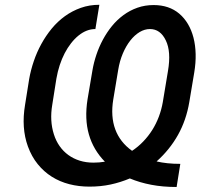

<svg xmlns="http://www.w3.org/2000/svg" viewBox="-20 -758 867 790"><path d="M83.1 -326.7 100.1 -433.2Q106.5 -469.5 119 -506.2Q131.4 -543 149.9 -576.7Q168.3 -610.4 192.6 -640.1Q217 -669.7 247 -691.4Q277 -713.1 312.5 -725.7Q348 -738.3 388.8 -738.3L372.5 -638.5Q336.3 -638.5 303.3 -611.9Q286.9 -598.7 272.4 -580.1Q257.8 -561.4 246.1 -538.9Q234.4 -516.3 225.7 -489.9Q217 -463.4 212 -434.3L195 -326.7Q183.9 -261 201.7 -205.3Q210.2 -178.3 225.3 -156.8Q240.4 -135.3 261.2 -120.2Q282 -105.1 308.1 -96.9Q334.2 -88.8 364.7 -88.8Q376.8 -88.8 388.5 -89.8Q400.2 -90.9 411.6 -92.7Q364 -141.3 345.7 -205.1Q327.4 -268.8 340.2 -349.4L360.4 -468.8Q365.8 -500.7 376.6 -532.8Q387.4 -565 403.4 -594.8Q419.4 -624.6 440.5 -650.6Q461.6 -676.5 487.9 -695.8Q514.2 -715.2 545.3 -726.2Q576.3 -737.2 612.2 -737.2Q675.8 -737.2 717.7 -701.7Q738.6 -683.9 753.4 -658.9Q768.1 -633.9 776.1 -603Q784.1 -572.1 785 -535.7Q785.9 -499.3 779.1 -458.8L758.9 -338.1Q746.4 -263.8 712.4 -202.9Q678.3 -142 624.3 -93.8Q666.5 -83.8 721.9 -83.8L706.7 11.4Q649.9 11.4 602.5 2.3Q555 -6.7 514.2 -23.8Q475.5 -7.5 434.8 1.2Q394.2 9.9 348 9.9Q304.3 9.9 265.1 -0.2Q225.9 -10.3 193.2 -30.9Q160.5 -51.5 135.3 -82.6Q110.1 -113.6 94.8 -155.5Q67.1 -231.9 83.1 -326.7ZM523.4 -137.4Q548.7 -154.1 569.4 -175.8Q590.2 -197.4 606.4 -223Q622.5 -248.6 633.5 -277.7Q644.5 -306.8 649.9 -338.1L671.2 -466.3Q684.7 -545.8 662.3 -591.6Q639.9 -638.5 596.9 -638.5Q575.3 -638.5 554.5 -626.1Q533.7 -613.6 516.2 -591.3Q498.6 -568.9 485.4 -538Q472.3 -507.1 466.3 -470.2L446 -348.4Q434.7 -279.1 454.2 -226Q473.7 -172.9 523.4 -137.4Z"/></svg>

Font: Inter P Medium
Style: Italic
Weight: 500
Italic angle: 9.39999°
Designer: Rasmus Andersson
Foundry: rsms
Version: Version 3.018;git-588b23468